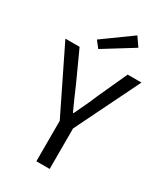

<svg xmlns="http://www.w3.org/2000/svg" viewBox="-213 -956 902 1044"><g transform="rotate(30 238.0 -433.5)"><path d="M195.9 0V-254.2L-0.9 -656.3H88.3L172.8 -471.1Q188.4 -434.5 203.7 -399.8Q219.1 -365.1 236.2 -327.9H240.2Q257.8 -365.1 274.3 -399.8Q290.9 -434.5 305.7 -471.1L390.2 -656.3H476.8L279.4 -254.2V0ZM182.2 -696.8 150 -737.8 329.2 -867.3 367.6 -811.7Z"/></g></svg>

Font: Source Sans Variable
Style: Regular
Weight: 200
Designer: Paul D. Hunt
Foundry: Adobe Systems Incorporated
Version: Version 3.006;hotconv 1.0.111;makeotfexe 2.5.65597